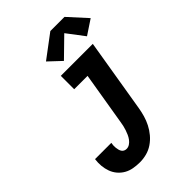

<svg xmlns="http://www.w3.org/2000/svg" viewBox="-283 -1096 1218 1218"><g transform="rotate(-45 325.5 -487.5)"><path d="M226 8Q197 8 168.5 3Q140 -2 116.5 -15.5Q93 -29 75.5 -49.5Q58 -70 48.5 -96Q39 -122 36.5 -150.5Q34 -179 38 -208H184Q182 -197 181.5 -187Q181 -177 182 -167Q183 -157 185.5 -147Q188 -137 193 -129Q198 -121 206.5 -116.5Q215 -112 226 -112Q241 -112 254.5 -121Q268 -130 277.5 -143Q287 -156 293.5 -170.5Q300 -185 305 -200Q310 -215 313.5 -230Q317 -245 319 -260L378 -615H258V-735H545L463 -240Q458 -210 449.5 -180.5Q441 -151 426.5 -122.5Q412 -94 391 -69Q370 -44 343.5 -26Q317 -8 286.5 0Q256 8 226 8ZM339 -788 256 -866 412 -983H539L651 -860L553 -795L465 -911Z"/></g></svg>

Font: Iosevka Slab Heavy Extended
Style: Italic
Weight: 900
Width: 7
Italic angle: -9°
Monospace: yes
Designer: Belleve Invis
Foundry: Belleve Invis
Version: Version 11.1.0; ttfautohint (v1.8.3)